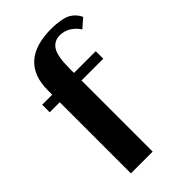

<svg xmlns="http://www.w3.org/2000/svg" viewBox="-207 -741 811 811"><g transform="rotate(-45 198.5 -335.0)"><path d="M72 0V-425H12V-470H72V-497Q72 -582 120.5 -626Q169 -670 267 -670Q293 -670 319 -665.5Q345 -661 358 -653Q384 -638 397 -610L357 -575Q342 -598 320 -611.5Q298 -625 272 -625Q238 -625 220 -597.5Q202 -570 202 -497V-470H332V-425H202V0Z"/></g></svg>

Font: El Messiri
Style: Bold
Weight: 700
Designer: Mohamed Gaber
Foundry: Kief Type Foundry
Version: Version 2.020; ttfautohint (v1.8.3)